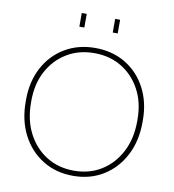

<svg xmlns="http://www.w3.org/2000/svg" viewBox="-95 -972 965 1065"><g transform="rotate(10 387.0 -439.0)"><path d="M387 10Q291 10 216.5 -36Q142 -82 100 -163Q58 -244 58 -350V-360Q58 -463 100 -542Q142 -621 216.5 -665.5Q291 -710 387 -710Q484 -710 558 -665.5Q632 -621 674 -542Q716 -463 716 -360V-350Q716 -244 674 -163Q632 -82 558 -36Q484 10 387 10ZM387 -19Q475 -19 542 -61Q609 -103 647.5 -177.5Q686 -252 686 -350V-360Q686 -455 647.5 -527Q609 -599 542 -640Q475 -681 387 -681Q300 -681 232.5 -640Q165 -599 126.5 -527Q88 -455 88 -360V-350Q88 -252 126.5 -177.5Q165 -103 232.5 -61Q300 -19 387 -19ZM467 -811V-888H495V-811ZM279 -811V-888H307V-811Z"/></g></svg>

Font: SUSE Thin
Style: Regular
Weight: 250
Designer: Rene Bieder
Foundry: SUSE
Version: Version 1.000